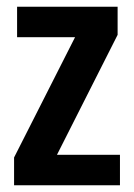

<svg xmlns="http://www.w3.org/2000/svg" viewBox="-20 -553 401 573"><path d="M22 0V-83L204 -442H31V-533H331V-449L150 -91H338V0Z"/></svg>

Font: Hubot Sans Condensed SemiBold
Style: Regular
Weight: 600
Width: 3
Designer: Deni Anggara
Foundry: GitHub, Inc., Subsidiary of Microsoft Corporation
Version: Version 2.000